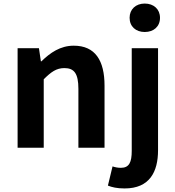

<svg xmlns="http://www.w3.org/2000/svg" viewBox="-20 -831 987 1080"><path d="M79 0H226V-385C267 -426 297 -448 342 -448C397 -448 421 -418 421 -331V0H568V-349C568 -490 516 -574 395 -574C319 -574 262 -534 213 -486H210L199 -560H79Z M681 229C822 229 869 135 869 14V-560H721V18C721 81 707 113 660 113C643 113 628 110 613 105L587 213C609 222 638 229 681 229ZM794 -651C845 -651 880 -682 880 -731C880 -779 845 -811 794 -811C744 -811 709 -779 709 -731C709 -682 744 -651 794 -651Z"/></svg>

Font: Source Han Sans KR
Style: Bold
Weight: 700
Designer: Ryoko NISHIZUKA 西塚涼子 (kana, bopomofo & ideographs); Paul D. Hunt (Latin, Greek & Cyrillic); Sandoll Communications 산돌커뮤니
Foundry: Adobe
Version: Version 2.004;hotconv 1.0.118;makeotfexe 2.5.65603